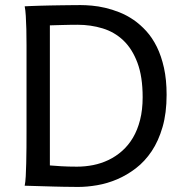

<svg xmlns="http://www.w3.org/2000/svg" viewBox="-20 -738 741 763"><path d="M85.4 -222.2V-558.1Q85.4 -592.3 84.7 -621.8Q84 -651.4 82.5 -674.8Q81.1 -698.2 78.1 -712.9Q88.4 -713.4 104.2 -714.1Q120.1 -714.8 139.4 -715.3Q158.7 -715.8 179.9 -716.3Q201.2 -716.8 222.4 -717Q243.7 -717.3 263.7 -717.5Q283.7 -717.8 300.3 -717.8Q319.8 -717.8 345 -715.6Q370.1 -713.4 397.7 -707Q425.3 -700.7 454.3 -689.2Q483.4 -677.7 510.5 -659.2Q537.6 -640.6 561.5 -614.3Q585.4 -587.9 603.3 -551.8Q621.1 -515.6 631.6 -468.5Q642.1 -421.4 642.1 -361.3Q642.1 -288.6 626 -233.2Q609.9 -177.7 582.8 -137.2Q555.7 -96.7 520 -69.3Q484.4 -42 445.3 -25.4Q406.2 -8.8 366.2 -2Q326.2 4.9 290.5 4.9Q278.8 4.9 263.4 4.6Q248 4.4 231 4.2Q213.9 3.9 195.8 3.4Q177.7 2.9 160.6 2.4Q120.6 1.5 78.1 0Q81.1 -14.6 82.3 -37.6Q83.5 -60.5 84.2 -89.4Q85 -118.2 85.2 -152.1Q85.4 -186 85.4 -222.2ZM178.2 -80.6Q195.3 -79.1 222.9 -77.4Q250.5 -75.7 285.6 -75.7Q318.4 -75.7 350.3 -82Q382.3 -88.4 411.4 -102.3Q440.4 -116.2 465.3 -138.2Q490.2 -160.2 508.3 -190.7Q526.4 -221.2 536.6 -261.2Q546.9 -301.3 546.9 -351.6Q546.9 -433.6 526.1 -488.8Q505.4 -543.9 470.2 -577.4Q435.1 -610.8 387.9 -625.2Q340.8 -639.6 288.1 -639.6Q275.9 -639.6 260.7 -639.4Q245.6 -639.2 230.2 -638.7Q214.8 -638.2 201.2 -637.9Q187.5 -637.7 178.2 -637.2Z"/></svg>

Font: Andika Phon
Style: Regular
Weight: 400
Designer: Victor Gaultney, Annie Olsen, Julie Remington, Don Collingsworth, Eric Hays, Becca Hirsbrunner
Foundry: SIL International
Version: Version 5.000